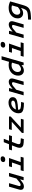

<svg xmlns="http://www.w3.org/2000/svg" viewBox="2560 -3340 1019 6180"><g transform="rotate(-90 3070.0 -250.5)"><path d="M459 0H359L386 -116Q304 -44 256.5 -17.5Q209 9 157 9Q106 9 77.5 -16.5Q49 -42 49 -87Q49 -100 52 -117.5Q55 -135 62 -160L152 -471H264L179 -174Q175 -162 173 -152Q171 -142 171 -132Q171 -115 181.5 -105.5Q192 -96 211 -96Q243 -96 285 -125Q327 -154 414 -232L482 -471H594Z M1128 -678Q1128 -639 1100 -615.5Q1072 -592 1024 -592Q985 -592 964 -608Q943 -624 943 -654Q943 -692 971 -716Q999 -740 1047 -740Q1086 -740 1107 -724Q1128 -708 1128 -678ZM651 0 678 -95H831L929 -376H779L806 -471H1074L943 -95H1114L1087 0Z M1592 -376 1540 -239Q1529 -211 1524 -190.5Q1519 -170 1519 -156Q1519 -128 1536 -114Q1553 -100 1590 -98L1710 -90L1683 6L1576 2Q1488 -1 1445 -33.5Q1402 -66 1402 -129Q1402 -155 1408.5 -182Q1415 -209 1430 -246L1480 -376H1320L1347 -471H1518L1583 -639H1692L1628 -471H1807L1780 -376Z M2311 0H1880V-54L2237 -379V-382H1975L2001 -471H2409V-416L2055 -92V-89H2337Z M2879 -81 2852 10Q2778 10 2724.5 5Q2671 0 2633 -10Q2569 -27 2541 -63Q2513 -99 2513 -169Q2513 -229 2541 -288.5Q2569 -348 2619 -394Q2668 -438 2728 -462Q2788 -486 2853 -486Q2937 -486 2984.5 -450Q3032 -414 3032 -352Q3032 -278 2973 -240Q2914 -202 2787 -190L2626 -177Q2626 -175 2626 -174.5Q2626 -174 2626 -172Q2626 -117 2677 -99Q2728 -81 2879 -81ZM2921 -343Q2921 -368 2899.5 -382.5Q2878 -397 2842 -397Q2775 -397 2717.5 -355Q2660 -313 2637 -249L2786 -265Q2855 -272 2888 -291Q2921 -310 2921 -343Z M3225 -471H3326L3299 -354Q3381 -426 3428.5 -452.5Q3476 -479 3528 -479Q3578 -479 3606.5 -453.5Q3635 -428 3635 -383Q3635 -368 3632 -350.5Q3629 -333 3623 -311L3533 0H3421L3506 -297Q3510 -311 3512 -321Q3514 -331 3514 -338Q3514 -356 3503 -365.5Q3492 -375 3473 -375Q3442 -375 3400.5 -345.5Q3359 -316 3271 -237L3203 0H3090Z M4147 0H4063V-68Q4017 -29 3975 -10.5Q3933 8 3886 8Q3816 8 3770.5 -42Q3725 -92 3725 -174Q3725 -307 3820.5 -394.5Q3916 -482 4066 -482Q4093 -482 4118.5 -479Q4144 -476 4170 -470L4239 -710H4351ZM4064 -389Q3966 -389 3904 -330.5Q3842 -272 3842 -188Q3842 -140 3866 -112.5Q3890 -85 3932 -85Q3966 -85 4000 -102Q4034 -119 4081 -158L4143 -374Q4124 -381 4104 -385Q4084 -389 4064 -389Z M4812 -678Q4812 -639 4784 -615.5Q4756 -592 4708 -592Q4669 -592 4648 -608Q4627 -624 4627 -654Q4627 -692 4655 -716Q4683 -740 4731 -740Q4770 -740 4791 -724Q4812 -708 4812 -678ZM4335 0 4362 -95H4515L4613 -376H4463L4490 -471H4758L4627 -95H4798L4771 0Z M5067 -471H5168L5141 -354Q5223 -426 5270.5 -452.5Q5318 -479 5370 -479Q5420 -479 5448.5 -453.5Q5477 -428 5477 -383Q5477 -368 5474 -350.5Q5471 -333 5465 -311L5375 0H5263L5348 -297Q5352 -311 5354 -321Q5356 -331 5356 -338Q5356 -356 5345 -365.5Q5334 -375 5315 -375Q5284 -375 5242.5 -345.5Q5201 -316 5113 -237L5045 0H4932Z M5891 -42 5904 -87Q5860 -50 5819 -33Q5778 -16 5733 -16Q5661 -16 5614.5 -64Q5568 -112 5568 -191Q5568 -317 5663.5 -399.5Q5759 -482 5909 -482Q5962 -482 6013 -470Q6064 -458 6114 -433L5999 -31Q5975 54 5948.5 101.5Q5922 149 5883 176Q5847 201 5792.5 214.5Q5738 228 5650 233L5529 239V144L5651 138Q5767 132 5814 97Q5861 62 5891 -42ZM5906 -389Q5808 -389 5747 -336Q5686 -283 5686 -206Q5686 -161 5711 -135Q5736 -109 5779 -109Q5814 -109 5848.5 -126.5Q5883 -144 5932 -185L5985 -374Q5967 -381 5947 -385Q5927 -389 5906 -389Z"/></g></svg>

Font: Intel One Mono Medium
Style: Italic
Weight: 500
Italic angle: -16°
Monospace: yes
Designer: Fred Shallcrass
Foundry: Frere-Jones Type LLC
Version: Version 1.400;hotconv 1.1.0;makeotfexe 2.6.0;FJTRelease1.4